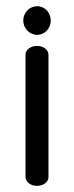

<svg xmlns="http://www.w3.org/2000/svg" viewBox="-20 -600 239 620"><path d="M143.9 -533.8C143.9 -558.8 125.1 -580 100.1 -580C75.1 -580 55.1 -558.8 55.1 -533.8C55.1 -508.8 75.1 -487.5 100.1 -487.5C125.1 -487.5 143.9 -508.8 143.9 -533.8ZM62.4 -27.8C62.8 -12.8 78.6 0.2 99.5 0.2C120.4 0.2 136.5 -12.8 136.5 -27.8C136.7 -27.9 136.5 -423.8 136.5 -423.8C136.5 -438.5 120.4 -451.8 99.5 -451.8C78.6 -451.8 62.4 -438.8 62.4 -423.8Z"/></svg>

Font: Hi.
Style: Regular
Weight: 400
Designer: Mew Too, Robert Jablonski
Foundry: Cannot Into Space Fonts
Version: Version 1.996